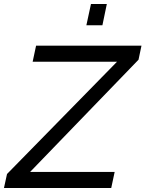

<svg xmlns="http://www.w3.org/2000/svg" viewBox="-54 -938 726 958"><path d="M377 -812 399.9 -918H479L457 -812ZM-19 -69.8 529.8 -629.9H108.9L126 -710H651.9L637.2 -640.1L96.2 -80.1H518.1L501 0H-34.2Z"/></svg>

Font: Rawline Medium
Style: Italic
Weight: 500
Italic angle: -12°
Designer: Matt McInerney, Pablo Impallari, Rodrigo Fuenzalida
Foundry: Matt McInerney, Pablo Impallari, Rodrigo Fuenzalida
Version: Version 4.020;PS 004.020;hotconv 1.0.88;makeotf.lib2.5.64775